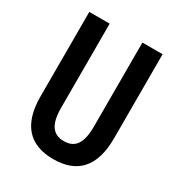

<svg xmlns="http://www.w3.org/2000/svg" viewBox="-172 -830 890 955"><g transform="rotate(30 273.5 -352.0)"><path d="M484 -231V-714H368V-232C368 -132 336 -94 274 -94C213 -94 180 -133 180 -231V-714H63V-229C63 -67 137 10 273 10C411 10 484 -68 484 -231Z"/></g></svg>

Font: Noto Sans Armenian ExtraCondensed SemiBold
Style: Regular
Weight: 600
Width: 2
Designer: Monotype Design Team
Foundry: Monotype Imaging Inc.
Version: Version 2.008